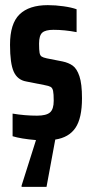

<svg xmlns="http://www.w3.org/2000/svg" viewBox="-20 -538 357 747"><path d="M195 5 161 189H64V184L120 7Q61 2 29 -8V-96Q77 -88 124 -88Q160 -88 174.5 -100.5Q189 -113 189 -146Q189 -173 186.5 -184.5Q184 -196 177 -200Q170 -204 153 -207L82 -221Q48 -227 33.5 -259Q19 -291 19 -364Q19 -446 56 -482Q93 -518 166 -518Q196 -518 227.5 -513.5Q259 -509 278 -502V-413Q231 -422 188 -422Q157 -422 144.5 -411Q132 -400 132 -368Q132 -343 134 -332.5Q136 -322 142 -318Q148 -314 162 -311L223 -299Q247 -294 263 -282.5Q279 -271 289 -241.5Q299 -212 299 -156Q299 -78 273.5 -40.5Q248 -3 195 5Z"/></svg>

Font: Saira ExtraCondensed
Style: Bold
Weight: 700
Width: 2
Designer: Hector Gatti with collaboration of the Omnibus-Type team
Foundry: Omnibus-Type
Version: Version 0.072; ttfautohint (v1.8)